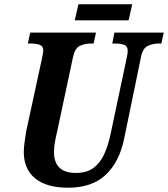

<svg xmlns="http://www.w3.org/2000/svg" viewBox="-20 -866 784 896"><path d="M298 10Q197 10 144 -33.5Q91 -77 91 -157Q91 -175 95 -204.5Q99 -234 102 -252L176 -594Q182 -623 182 -629Q182 -651 165 -657Q148 -663 121 -663H110L121 -714H428L417 -663H405Q377 -663 353.5 -652.5Q330 -642 321 -601L246 -249Q241 -229 236.5 -204Q232 -179 232 -157Q232 -59 334 -59Q385 -59 416.5 -82.5Q448 -106 466.5 -147Q485 -188 496 -240L572 -599Q576 -618 576 -629Q576 -651 559 -657Q542 -663 515 -663H504L514 -714H744L733 -663H721Q694 -663 670 -652Q646 -641 638 -600L559 -217Q536 -108 472 -49Q408 10 298 10ZM329 -771 346 -846H597L580 -771Z"/></svg>

Font: Noto Serif Condensed
Style: Bold Italic
Weight: 700
Width: 3
Italic angle: -12°
Designer: Monotype Design Team
Foundry: Monotype Imaging Inc.
Version: Version 2.014